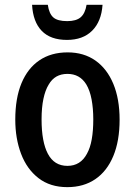

<svg xmlns="http://www.w3.org/2000/svg" viewBox="-20 -768 561 798"><path d="M259.8 9.8Q188.5 9.8 140.1 -27.6Q91.8 -64.9 67.6 -128.7Q43.5 -192.4 43.5 -271Q43.5 -359.9 69.3 -422.1Q95.2 -484.4 143.8 -517.3Q192.4 -550.3 261.2 -550.3Q328.1 -550.3 376.5 -516.4Q424.8 -482.4 450.9 -419.7Q477.1 -356.9 477.1 -270.5Q477.1 -182.1 450.9 -119.4Q424.8 -56.6 376.2 -23.4Q327.6 9.8 259.8 9.8ZM260.3 -78.6Q314.5 -78.6 341.3 -128.9Q355 -153.3 361.3 -189Q367.7 -224.6 367.7 -272Q367.7 -317.4 360.6 -355Q353.5 -392.6 338.4 -417.5Q311.5 -460.9 260.3 -460.9Q234.4 -460.9 214.8 -450Q195.3 -439 182.1 -416Q168 -393.1 160.4 -356.9Q152.8 -320.8 152.8 -271.5Q152.8 -224.6 159.4 -189Q166 -153.3 178.7 -129.4Q205.1 -78.6 260.3 -78.6ZM258.3 -602.1Q189.9 -602.1 153.6 -639.6Q117.2 -677.2 113.3 -748H178.7Q184.1 -710.9 201.7 -695.6Q219.2 -680.2 259.3 -680.2Q296.9 -680.2 315.4 -696.3Q334 -712.4 339.8 -748H406.2Q401.4 -678.7 363 -640.4Q324.7 -602.1 258.3 -602.1Z"/></svg>

Font: Open Sans
Style: Regular
Weight: 600
Width: 3
Foundry: Ascender Corporation
Version: Version 1.000